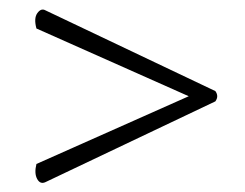

<svg xmlns="http://www.w3.org/2000/svg" viewBox="-20 -557 524 411"><path d="M441 -340 77 -167Q66 -162 59.5 -174Q53 -186 58 -206L384 -351L58 -496Q52 -518 60 -529Q68 -540 77 -535L441 -362Q449 -351 441 -340Z"/></svg>

Font: Arima Light
Style: Regular
Weight: 300
Designer: Joana Correia and Natanael Gama
Foundry: NDISCOVER
Version: Version 1.101;gftools[0.9.23]